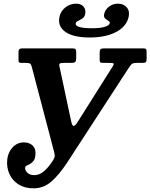

<svg xmlns="http://www.w3.org/2000/svg" viewBox="-20 -1014 820 1047"><path d="M622.5 -994Q654.5 -994 671.5 -973.5Q688.5 -953 681.5 -922Q670 -869.5 613.2 -839.5Q556.5 -809.5 469 -809.5Q381 -809.5 337 -839.8Q293 -870 304.5 -923Q311 -953.5 336.8 -973.8Q362.5 -994 395 -994Q422 -994 435.8 -977.5Q449.5 -961 444.5 -937.5Q441.5 -921.5 429.5 -913.5Q417.5 -905.5 406 -900.2Q394.5 -895 393 -887Q387 -860 484 -860Q527 -860 551.2 -867.8Q575.5 -875.5 578.5 -887Q580 -895.5 571 -900.5Q562 -905.5 553.2 -913.5Q544.5 -921.5 548 -937.5Q553 -961 574.2 -977.5Q595.5 -994 622.5 -994ZM19.5 -144.5Q24 -184.5 49.2 -211Q74.5 -237.5 110.5 -237.5Q141.5 -237.5 159.2 -219Q177 -200.5 173 -168Q171 -146.5 162.2 -135.8Q153.5 -125 143.5 -119.8Q133.5 -114.5 125.8 -111Q118 -107.5 117 -100Q115.5 -86.5 128.5 -72.8Q141.5 -59 167.5 -59Q195.5 -59 221 -81.2Q246.5 -103.5 270 -141Q279.5 -157 278.5 -167.5Q277.5 -178 273 -193.5L153 -650.5Q149.5 -664 143.2 -667.5Q137 -671 118.5 -671H98.5Q89.5 -671 85.2 -673.2Q81 -675.5 81 -685V-732Q81 -750 99 -750H377Q388 -750 391.8 -745.8Q395.5 -741.5 395.5 -730V-695.5Q395 -682 390.2 -676.5Q385.5 -671 372.5 -671H329Q311.5 -671 306.5 -667.5Q301.5 -664 304 -653L368 -353Q373.5 -326.5 382 -327.2Q390.5 -328 404.5 -350.5L594 -651Q603 -665.5 598.8 -668.2Q594.5 -671 572.5 -671H540.5Q530 -671 526.8 -674.5Q523.5 -678 523.5 -688.5V-728Q523.5 -740.5 528 -745.2Q532.5 -750 545 -750H763Q773.5 -750 776.5 -745.8Q779.5 -741.5 779.5 -731V-693Q779.5 -680 775.2 -675.5Q771 -671 757.5 -671H726.5Q703.5 -671 696.8 -663.2Q690 -655.5 680.5 -641.5L347 -128.5Q301.5 -59.5 259.2 -23.2Q217 13 163 13Q115 13 81.2 -8.2Q47.5 -29.5 31.2 -65.5Q15 -101.5 19.5 -144.5Z"/></svg>

Font: Besley* Narrow Semi
Style: Italic
Weight: 600
Width: 4
Italic angle: -13°
Designer: Owen Earl
Foundry: indestructible type*
Version: Version 3.000; ttfautohint (v1.8.3)